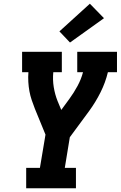

<svg xmlns="http://www.w3.org/2000/svg" viewBox="-20 -1014 650 1034"><path d="M121 0V-110H195L225 -289L168 -428Q159 -451 151 -474.5Q143 -498 138.5 -522.5Q134 -547 132.5 -573Q131 -599 133 -625H99V-735H313V-625H267Q263 -584 269.5 -544.5Q276 -505 290 -470L310 -422L354 -482Q378 -515 397.5 -551Q417 -587 427 -625H396V-735H610V-625H561Q548 -570 521.5 -517Q495 -464 460 -416L356 -275L329 -110H389V0ZM357 -785 300 -845 464 -994 540 -916Z"/></svg>

Font: Iosevka Curly Slab XBdExObl
Style: Regular
Weight: 800
Width: 7
Italic angle: -9°
Monospace: yes
Designer: Belleve Invis
Foundry: Belleve Invis
Version: Version 11.1.0; ttfautohint (v1.8.3)